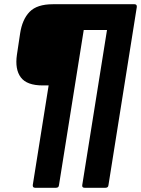

<svg xmlns="http://www.w3.org/2000/svg" viewBox="-20 -703 667 908"><path d="M146 185Q134 185 135 172L210 -299H182Q107 -299 78.5 -337Q50 -375 60 -444L75 -544Q85 -611 120 -647Q155 -683 230 -683H616Q628 -683 627 -670L493 172Q492 185 479 185H380Q367 185 369 172L486 -561H376L259 172Q258 185 245 185Z"/></svg>

Font: Sofia Sans ExtraBold
Style: Italic
Weight: 800
Italic angle: -9°
Designer: Botio Nikoltchev, Ani Petrova
Foundry: lettersoup
Version: Version 4.100; ttfautohint (v1.8.4.7-5d5b)